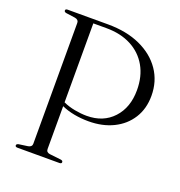

<svg xmlns="http://www.w3.org/2000/svg" viewBox="-127 -807 856 915"><g transform="rotate(20 301.0 -350.0)"><path d="M577 -450.5Q577 -385 546.2 -336.2Q515.5 -287.5 461.2 -260.8Q407 -234 335.5 -234Q298.5 -234 263.5 -240.5Q228.5 -247 198.5 -260.5V-43Q198.5 -26.5 217.5 -24L274.5 -17.5Q285.5 -16 285.5 -8Q285.5 0 274 0H61.5Q50 0 50 -8Q50 -15 60.5 -17.5L106.5 -24Q126 -27.5 126 -43V-656.5Q126 -672.5 107 -676L60.5 -682.5Q50 -684.5 50 -692Q50 -700 61.5 -700H265.5Q360.5 -700 430.2 -668.2Q500 -636.5 538.5 -580.2Q577 -524 577 -450.5ZM198.5 -680.5V-280Q226 -267.5 258 -261.5Q290 -255.5 319 -255.5Q402.5 -255.5 452.8 -309.8Q503 -364 503 -452.5Q503 -522 473.8 -573.2Q444.5 -624.5 391 -652.5Q337.5 -680.5 265 -680.5Z"/></g></svg>

Font: Fraunces 72pt Light
Style: Regular
Weight: 300
Version: Version 1.000;[0bf87f6ff]